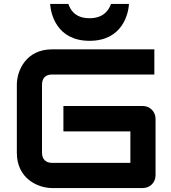

<svg xmlns="http://www.w3.org/2000/svg" viewBox="-20 -949 864 969"><path d="M765 -350C765 -385 737 -414 701 -414H300V-286H638V-127H243C211 -127 192 -146 192 -178V-521C192 -555 210 -573 243 -573H759V-700H243C112 -700 65 -593 65 -522V-178C65 -47 172 0 243 0H701C737 0 765 -28 765 -64ZM631 -929H540C532 -906 509 -857 432 -857C354 -857 333 -906 325 -929H233C236 -881 265 -743 432 -743C599 -743 628 -881 631 -929Z"/></svg>

Font: Audiowide
Style: Regular
Weight: 400
Designer: Astigmatic (AOETI)
Foundry: Astigmatic (AOETI)
Version: Version 1.002